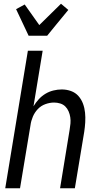

<svg xmlns="http://www.w3.org/2000/svg" viewBox="-20 -1006 540 1026"><path d="M133 -815 66 -957 112 -982 190 -872 306 -986 345 -953 280 -874 232 -815ZM8 0 129 -735H208L159 -438Q171 -458 187 -475.5Q203 -493 223 -505Q243 -517 265.5 -522.5Q288 -528 310 -528Q336 -528 359.5 -519.5Q383 -511 399 -493Q415 -475 423.5 -452Q432 -429 434.5 -404Q437 -379 435.5 -353Q434 -327 430 -301L380 0H301L352 -312Q355 -329 356.5 -346Q358 -363 355.5 -379.5Q353 -396 346.5 -411Q340 -426 329 -437Q318 -448 302 -453Q286 -458 269 -458Q246 -458 222.5 -449.5Q199 -441 182 -423Q165 -405 155.5 -382.5Q146 -360 143 -337L87 0Z"/></svg>

Font: Iosevka Curly
Style: Italic
Weight: 400
Italic angle: -9°
Monospace: yes
Designer: Belleve Invis
Foundry: Belleve Invis
Version: Version 22.1.2; ttfautohint (v1.8.4)